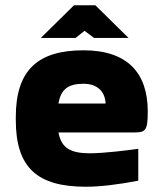

<svg xmlns="http://www.w3.org/2000/svg" viewBox="-20 -700 621 729"><path d="M541 -277C541 -422 465 -509 297 -509C125 -509 40 -435 40 -256V-244C40 -62 123 9 306 9C360 9 427 1 505 -14V-135C463 -129 373 -118 322 -118C247 -118 213 -138 202 -197H483C532 -197 541 -200 541 -277ZM135 -556H267L301 -583L337 -556H468L342 -680H261ZM202 -307C211 -361 239 -382 297 -382C350 -382 379 -352 381 -307Z"/></svg>

Font: LT Wave Alt Black
Style: Regular
Weight: 900
Designer: Daniel Lyons
Version: Version 2.5 (Glyphs App)